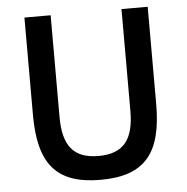

<svg xmlns="http://www.w3.org/2000/svg" viewBox="-51 -748 789 810"><g transform="rotate(-5 343.0 -343.0)"><path d="M82 -698V-286C82 -82 152 12 343 12C534 12 604 -82 604 -286V-698H493V-268C493 -149 452 -89 343 -89C234 -89 193 -149 193 -268V-698Z"/></g></svg>

Font: IBMKR Medm
Style: Regular
Weight: 500
Designer: Mike Abbink; Paul van der Laan; Pieter van Rosmalen; Wujin Sim; Chorong Kim; Dohee Lee;
Foundry: Sandoll Inc.
Version: Version 1.002